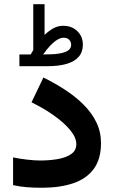

<svg xmlns="http://www.w3.org/2000/svg" viewBox="-20 -887 538 906"><path d="M202.3 -630.5 183.5 -630Q200.9 -654.9 217.8 -672.5Q234.6 -690 250.5 -699.5Q266.5 -709 280.4 -709Q296.8 -709 306.3 -699.5Q315.7 -690 315.7 -674.6Q315.7 -661.4 304.5 -651.4Q293.3 -641.4 268.2 -636Q243.2 -630.5 202.3 -630.5ZM124.6 -630H71.6V-574.6H202.8Q256.5 -574.6 294 -585.4Q331.4 -596.2 351.2 -618.9Q371 -641.5 371 -676Q371 -714.5 345 -739.9Q319 -765.3 278 -765.3Q253.6 -765.3 232.1 -753.6Q210.7 -741.9 190.3 -722.2V-867.3H137V-650.8Q134.6 -646 131.2 -640.8Q127.9 -635.6 124.6 -630ZM169.1 -129.6Q142.9 -129.6 108.2 -133.7Q73.5 -137.7 41.7 -144.1V-13.4Q72.7 -6.5 105.7 -3.7Q138.7 -1 176.4 -1Q263.3 -1 326 -22.4Q388.7 -43.8 422.7 -90.3Q456.6 -136.7 456.6 -211.7Q456.6 -264.8 434.7 -309.8Q412.8 -354.7 374.7 -392.9Q336.6 -431 287.6 -462.9Q238.7 -494.7 184.8 -521.3L128.7 -404.2Q188.7 -374.9 236.4 -340.6Q284.2 -306.4 312.1 -272Q340.1 -237.7 340.1 -206.9Q340.1 -176.7 315.9 -160Q291.8 -143.3 252.7 -136.4Q213.7 -129.6 169.1 -129.6Z"/></svg>

Font: Vazirmatn NL
Style: Regular
Weight: 400
Designer: Saber Rastikerdar
Foundry: Saber Rastikerdar
Version: Version 33.003